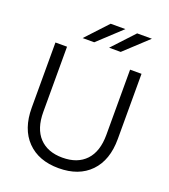

<svg xmlns="http://www.w3.org/2000/svg" viewBox="-168 -1063 1058 1199"><g transform="rotate(20 361.0 -463.5)"><path d="M647 -715V-282Q647 -141 571 -62.5Q495 16 361 16Q228 16 151.5 -62.5Q75 -141 75 -282V-715H152V-282Q152 -171 207 -112.5Q262 -54 361 -54Q461 -54 516 -112.5Q571 -171 571 -282V-715ZM457 -943 302 -799H225L359 -943ZM633 -943 478 -799H401L535 -943Z"/></g></svg>

Font: Wix Madefor Display
Style: Regular
Weight: 400
Designer: Dalton Maag Ltd
Foundry: Dalton Maag Ltd
Version: Version 3.100